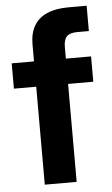

<svg xmlns="http://www.w3.org/2000/svg" viewBox="-53 -764 465 800"><g transform="rotate(-5 180.0 -364.0)"><path d="M340.3 -515.6V-409.7H8.3V-515.6ZM101.6 0V-586.9Q101.6 -633.3 119.9 -664.6Q138.2 -695.8 174.3 -711.7Q210.4 -727.5 263.7 -727.5Q288.1 -727.5 310.1 -727.5Q332 -727.5 340.3 -727.5V-621.6Q334.5 -621.6 318.6 -621.6Q302.7 -621.6 292 -621.6Q261.2 -621.6 248 -608.4Q234.9 -595.2 234.9 -564.5V0Z"/></g></svg>

Font: Inter Cardless Display
Style: Bold
Weight: 700
Designer: Rasmus Andersson
Foundry: rsms
Version: Version 4.001;git-9221beed3